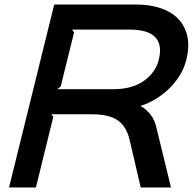

<svg xmlns="http://www.w3.org/2000/svg" viewBox="-20 -830 853 850"><path d="M737 0H603L553 -214Q539 -271 501 -297.5Q463 -324 387 -324H207L216 -313L139 0H20L220 -810H584Q640 -810 687.5 -795Q735 -780 766 -749.5Q797 -719 808.5 -673Q820 -627 805 -566Q796 -529 776 -496.5Q756 -464 728.5 -437.5Q701 -411 669 -391.5Q637 -372 604 -362L603 -360Q625 -349 645 -324.5Q665 -300 673 -263ZM683 -566Q692 -602 686.5 -627.5Q681 -653 664 -668.5Q647 -684 619.5 -691.5Q592 -699 556 -699H299L308 -687L249 -448L234 -435H480Q565 -435 617 -472Q669 -509 683 -566Z"/></svg>

Font: TypoPRO Sinkin Sans
Style: 500 Medium Italic
Weight: 500
Italic angle: -112°
Designer: Keith Bates
Foundry: K-Type
Version: Sinkin Sans (version 1.0)  by Keith Bates   •   © 2014   www